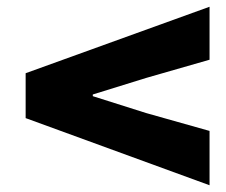

<svg xmlns="http://www.w3.org/2000/svg" viewBox="-20 -648 670 569"><path d="M56 -298V-431L601 -628V-471L413 -417L255 -368V-363L413 -313L601 -260V-99Z"/></svg>

Font: Nebula Sans Black
Style: Regular
Weight: 900
Italic angle: -9°
Designer: Paul D. Hunt for Adobe (as Source Sans)
Foundry: Nebula Entertainment & Broadcasting LLC
Version: Version 1.010